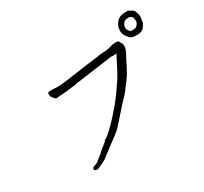

<svg xmlns="http://www.w3.org/2000/svg" viewBox="-157 -1019 1314 1236"><g transform="rotate(-30 500.0 -400.5)"><path d="M903 -753Q898 -753 896 -753Q876 -752 866 -744Q849 -728 849 -707Q849 -698 852 -691Q853 -688 862 -677Q864 -673 868.5 -671.5Q873 -670 882 -670Q883 -670 885 -670Q900 -670 909 -674Q918 -679 925 -691Q931 -701 931 -706.5Q931 -712 931 -713Q931 -715 928 -734Q927 -742 914 -749Q908 -752 906 -753Q903 -753 903 -753ZM813 -733Q824 -760 840 -774Q855 -787 871 -790Q892 -795 899 -793Q903 -793 908 -793Q925 -795 929 -788Q931 -786 933 -784Q934 -784 937 -783H938Q943 -783 952 -773Q962 -762 962 -757V-753Q963 -751 964 -749Q965 -745 966 -742Q969 -740 969 -726Q970 -723 969 -714Q965 -685 964 -680Q964 -677 952 -658Q944 -644 938 -641V-640Q922 -631 914 -630Q896 -629 895 -628Q893 -628 880 -629L864 -630Q861 -633 850 -636Q844 -638 841 -642L834 -650Q818 -669 815 -678Q810 -692 810 -701Q810 -705 810 -706Q812 -731 813 -733ZM224 -546Q217 -554 212 -563Q206 -574 209 -588Q211 -595 219 -596Q221 -597 243 -597Q257 -597 262 -596H263Q288 -592 359 -602Q430 -612 459 -616Q488 -620 526 -625Q564 -630 589 -633L610 -635L602 -636Q623 -639 672 -642Q688 -644 708 -650Q722 -655 741 -656Q754 -656 764 -654Q771 -652 773 -645Q776 -639 776 -637H777Q782 -629 783 -626Q787 -615 785 -599Q780 -575 767 -553Q748 -519 736 -493Q729 -479 728 -477V-476H727Q725 -471 709 -443Q701 -428 698 -426V-425H697Q685 -407 682 -403Q672 -390 661 -377Q648 -359 647 -356.5Q646 -354 631 -337Q628 -334 614.5 -319.5Q601 -305 587 -290Q584 -287 580 -283Q503 -195 483 -173Q466 -157 444 -140Q369 -85 366 -82Q358 -74 344 -65Q329 -55 323 -49Q310 -37 286 -26Q250 -9 245 -8Q235 -5 226 -8Q217 -12 217 -21Q217 -25 223 -31Q230 -37 242 -39Q252 -41 259 -47Q267 -53 279 -63Q307 -84 311 -90Q314 -93 337 -112Q349 -121 361 -131Q372 -141 373 -142V-143Q373 -149 381 -149Q384 -150 402 -164Q462 -214 549 -319L584 -365Q642 -446 660 -481Q669 -498 710 -578Q712 -583 715 -589L718 -595L712 -592Q708 -590 698 -590Q687 -590 686 -590H685Q679 -592 671 -590L407 -554Q390 -551 388 -550Q310 -541 306 -540Q304 -539 295 -539Q264 -538 251 -536Q239 -534 235 -536Q231 -539 224 -546ZM224 -546ZM251 -536ZM279 -63ZM259 -47ZM741 -656ZM708 -650Z"/></g></svg>

Font: ToneOZ-Pinyin-Tsuipita-TC
Style: Regular
Weight: 400
Designer: ÂÆ£ÂøóÂáåJeffrey Xuan(jeffreyx@gmail.com, ToneOZ.com) ÈòøÂù§(cjkFonts)
Foundry: ToneOZ
Version: Version 0.24071